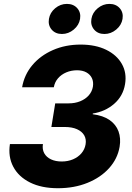

<svg xmlns="http://www.w3.org/2000/svg" viewBox="-20 -970 690 1000"><path d="M281.7 10.3Q196.3 10.3 136.5 -19.5Q76.7 -49.3 49.1 -101.6Q21.5 -153.8 31.7 -219.7H203.6Q199.2 -192.4 210.4 -171.9Q221.7 -151.4 245.4 -140.1Q269 -128.9 301.3 -128.9Q333.5 -128.9 360.1 -140.1Q386.7 -151.4 404.1 -171.6Q421.4 -191.9 425.8 -218.3Q430.2 -245.1 418.5 -265.4Q406.7 -285.6 380.9 -297.1Q355 -308.6 317.4 -308.6H247.6L267.6 -431.6H337.4Q370.6 -431.6 397.7 -442.6Q424.8 -453.6 442.1 -473.1Q459.5 -492.7 463.9 -518.6Q467.8 -543.9 458.7 -563Q449.7 -582 429.9 -593Q410.2 -604 381.3 -604Q351.1 -604 325.2 -593Q299.3 -582 282.2 -562.3Q265.1 -542.5 260.3 -515.6H95.2Q106.4 -580.6 148.4 -630.6Q190.4 -680.7 255.6 -709.2Q320.8 -737.8 399.9 -737.8Q477.5 -737.8 533 -710.7Q588.4 -683.6 614.7 -637Q641.1 -590.3 631.3 -531.7Q621.1 -469.7 574.5 -429.2Q527.8 -388.7 463.4 -378.9L462.9 -375Q517.1 -368.2 550.5 -345Q584 -321.8 597.2 -285.9Q610.4 -250 603 -205.6Q592.3 -143.1 548.3 -94.2Q504.4 -45.4 435.5 -17.6Q366.7 10.3 281.7 10.3ZM523.9 -793Q489.7 -793 470.2 -815.9Q450.7 -838.9 456.1 -871.6Q461.4 -904.3 488.8 -927Q516.1 -949.7 549.8 -949.7Q584 -949.7 603.8 -927Q623.5 -904.3 618.2 -871.6Q612.8 -838.9 585.2 -815.9Q557.6 -793 523.9 -793ZM302.7 -793Q268.6 -793 249 -815.9Q229.5 -838.9 234.9 -871.6Q240.2 -904.3 267.3 -927Q294.4 -949.7 328.6 -949.7Q362.8 -949.7 382.6 -927Q402.3 -904.3 397 -871.6Q391.6 -838.9 364 -815.9Q336.4 -793 302.7 -793Z"/></svg>

Font: Inter 18pt ExtraBold
Style: Italic
Weight: 800
Italic angle: -9.3988°
Designer: Rasmus Andersson
Foundry: rsms
Version: Version 4.001;git-66647c0bb